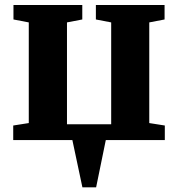

<svg xmlns="http://www.w3.org/2000/svg" viewBox="-20 -572 728 784"><path d="M316.5 193 275.5 0H34V-59.5L97.5 -69.5V-480.5L35 -492.5V-551.5H316V-492.5L253.5 -480.5V-64.5H434V-480.5L371.5 -492.5V-551.5H652V-492.5L589.5 -480.5V-69.5L653 -59.5V0H412L372.5 193Z"/></svg>

Font: Merriweather 28pt ExtraBold
Style: Regular
Weight: 800
Version: Version 2.100